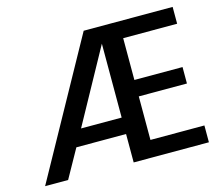

<svg xmlns="http://www.w3.org/2000/svg" viewBox="-100 -830 1103 959"><g transform="rotate(-15 452.0 -350.0)"><path d="M20 0 407 -700H867V-613H588V-397H837V-312H588V-87H867V0H478V-147H221L139 0ZM478 -614 268 -232H478Z"/></g></svg>

Font: HostGroteskMedium
Style: Regular
Weight: 500
Designer: Doukan Karapınar based on Poppins by Indian Type Foundry, Jonny Pinhorn
Foundry: Element Type
Version: Version 1.001; ttfautohint (v1.8.4.7-5d5b)